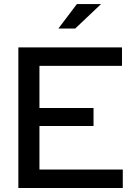

<svg xmlns="http://www.w3.org/2000/svg" viewBox="-20 -936 668 956"><path d="M71.4 0V-700H587.4V-608.1H176.4V-398.2H445.7V-308.5H176.4V-91.9H591.4V0ZM270.7 -794 362.9 -915.9H483.3L354.6 -794Z"/></svg>

Font: Red Hat Display VF
Style: Regular
Weight: 300
Designer: Pentagram, MCKL
Foundry: Pentagram, MCKL
Version: Version 1.023